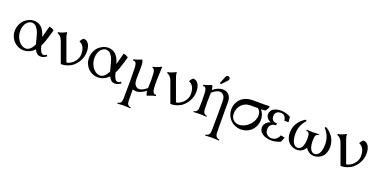

<svg xmlns="http://www.w3.org/2000/svg" viewBox="-18 -1718 5936 3007"><g transform="rotate(20 2949.5 -215.0)"><path d="M516.6 -483.4H523.4Q542.5 -481.9 561 -473.9Q579.6 -465.8 588.9 -458.5L597.7 -451.2Q594.2 -439.9 574 -368.9Q553.7 -297.9 537.1 -251.5Q520.5 -205.1 499 -163.6Q506.3 -133.3 513.2 -112.8Q520 -92.3 530 -73.7Q540 -55.2 553.7 -45.9Q567.4 -36.6 584.5 -36.6Q590.3 -36.6 597.4 -39.6Q604.5 -42.5 608.2 -44.7Q611.8 -46.9 620.4 -53.2Q628.9 -59.6 629.4 -60.1L644 -36.6Q619.1 -17.1 596.9 -7.3Q574.7 2.4 544.4 2.4Q508.3 2.4 483.4 -18.6Q458.5 -39.6 439.9 -78.6Q365.2 2.4 254.4 2.4Q212.9 2.4 172.1 -15.6Q131.3 -33.7 99.9 -64.7Q68.4 -95.7 48.8 -140.1Q29.3 -184.6 29.3 -233.9Q29.3 -292.5 50.5 -342.5Q71.8 -392.6 105.5 -424.1Q139.2 -455.6 179.2 -473.1Q219.2 -490.7 258.8 -490.7Q295.4 -490.7 326.2 -479.7Q356.9 -468.8 378.2 -451.2Q399.4 -433.6 416.7 -407Q434.1 -380.4 445.3 -353.8Q456.5 -327.1 466.3 -293.5Q477.5 -331.1 493.9 -396.2Q510.3 -461.4 516.6 -483.4ZM283.7 -36.6Q357.9 -36.6 414.1 -150.4Q407.7 -171.9 398.7 -207.8Q389.6 -243.7 383.1 -268.1Q376.5 -292.5 366.2 -323.5Q356 -354.5 344.7 -374.8Q333.5 -395 318.1 -413.8Q302.7 -432.6 282 -441.9Q261.2 -451.2 236.3 -451.2Q217.8 -451.2 196.8 -440.2Q175.8 -429.2 155.8 -408.2Q135.7 -387.2 122.8 -350.1Q109.9 -313 109.9 -267.1Q109.9 -203.6 135.7 -149.9Q161.6 -96.2 201.4 -66.4Q241.2 -36.6 283.7 -36.6Z M884.8 5.4 759.3 -338.4Q744.6 -378.9 722.9 -400.6Q701.2 -422.4 670.9 -434.6V-449.2Q700.2 -452.1 737.5 -466.6Q774.9 -481 804.2 -498L811 -490.7Q810.5 -482.9 811.3 -474.6Q812 -466.3 814.2 -456.1Q816.4 -445.8 818.4 -438.5Q820.3 -431.2 824.7 -418.2Q829.1 -405.3 831.3 -398.9Q833.5 -392.6 839.4 -377Q845.2 -361.3 847.2 -355.5L959 -47.9Q989.3 -50.8 1021 -68.8Q1052.7 -86.9 1077.6 -113.3Q1102.5 -139.6 1118.4 -174.6Q1134.3 -209.5 1134.3 -243.2Q1134.3 -323.7 1108.4 -368.2Q1082.5 -412.6 1040.5 -426.8V-434.6Q1047.9 -451.2 1063.7 -470.9Q1079.6 -490.7 1090.3 -490.7Q1141.1 -490.7 1171.9 -442.1Q1202.6 -393.6 1202.6 -313.5Q1202.6 -269 1189.7 -224.4Q1176.8 -179.7 1149.9 -138.2Q1123 -96.7 1086.2 -64.7Q1049.3 -32.7 997.1 -13.7Q944.8 5.4 884.8 5.4Z M1753.4 -483.4H1760.3Q1779.3 -481.9 1797.9 -473.9Q1816.4 -465.8 1825.7 -458.5L1834.5 -451.2Q1831.1 -439.9 1810.8 -368.9Q1790.5 -297.9 1773.9 -251.5Q1757.3 -205.1 1735.8 -163.6Q1743.2 -133.3 1750 -112.8Q1756.8 -92.3 1766.8 -73.7Q1776.9 -55.2 1790.5 -45.9Q1804.2 -36.6 1821.3 -36.6Q1827.1 -36.6 1834.2 -39.6Q1841.3 -42.5 1845 -44.7Q1848.6 -46.9 1857.2 -53.2Q1865.7 -59.6 1866.2 -60.1L1880.9 -36.6Q1856 -17.1 1833.7 -7.3Q1811.5 2.4 1781.2 2.4Q1745.1 2.4 1720.2 -18.6Q1695.3 -39.6 1676.8 -78.6Q1602.1 2.4 1491.2 2.4Q1449.7 2.4 1408.9 -15.6Q1368.2 -33.7 1336.7 -64.7Q1305.2 -95.7 1285.6 -140.1Q1266.1 -184.6 1266.1 -233.9Q1266.1 -292.5 1287.4 -342.5Q1308.6 -392.6 1342.3 -424.1Q1376 -455.6 1416 -473.1Q1456.1 -490.7 1495.6 -490.7Q1532.2 -490.7 1563 -479.7Q1593.8 -468.8 1615 -451.2Q1636.2 -433.6 1653.6 -407Q1670.9 -380.4 1682.1 -353.8Q1693.4 -327.1 1703.1 -293.5Q1714.4 -331.1 1730.7 -396.2Q1747.1 -461.4 1753.4 -483.4ZM1520.5 -36.6Q1594.7 -36.6 1650.9 -150.4Q1644.5 -171.9 1635.5 -207.8Q1626.5 -243.7 1619.9 -268.1Q1613.3 -292.5 1603 -323.5Q1592.8 -354.5 1581.5 -374.8Q1570.3 -395 1554.9 -413.8Q1539.6 -432.6 1518.8 -441.9Q1498 -451.2 1473.1 -451.2Q1454.6 -451.2 1433.6 -440.2Q1412.6 -429.2 1392.6 -408.2Q1372.6 -387.2 1359.6 -350.1Q1346.7 -313 1346.7 -267.1Q1346.7 -203.6 1372.6 -149.9Q1398.4 -96.2 1438.2 -66.4Q1478 -36.6 1520.5 -36.6Z M2383.3 -244.1Q2383.3 -225.1 2383.8 -210Q2384.3 -194.8 2385 -179Q2385.7 -163.1 2386.2 -152.3Q2387.2 -101.6 2404.1 -73.5Q2420.9 -45.4 2451.7 -55.7L2455.1 -34.2Q2436.5 -30.8 2417.5 -25.1Q2398.4 -19.5 2385.7 -14.9Q2373 -10.3 2352.3 -2.2Q2331.5 5.9 2320.3 9.8Q2302.7 -8.8 2298.3 -66.4Q2268.1 -38.6 2223.1 -18.1Q2178.2 2.4 2139.2 2.4Q2104.5 2.4 2078.6 -8.3L2081.1 183.1Q2081.5 223.6 2097.4 243.7Q2113.3 263.7 2147 268.6V283.2Q2083.5 278.3 2037.1 278.3Q1990.7 278.3 1927.2 283.2V268.6Q1960.9 263.7 1976.8 243.7Q1992.7 223.6 1993.2 183.1Q1996.1 56.2 1996.1 -83V-137.2Q1995.6 -142.6 1995.6 -153.3V-180.7Q1995.1 -208 1994.4 -259.8Q1993.7 -311.5 1993.2 -331.5V-335.9Q1992.2 -378.9 1981 -406.7Q1969.7 -434.6 1949.2 -434.6Q1939.5 -434.6 1930.7 -432.6L1927.2 -454.1Q1950.7 -458.5 1971.2 -465.1Q1991.7 -471.7 2019.8 -482.9Q2047.9 -494.1 2059.1 -498Q2082 -473.1 2082 -388.2Q2082 -360.4 2080.1 -274.4Q2080.1 -272.5 2079.8 -267.8Q2079.6 -263.2 2079.6 -260.7Q2078.6 -193.4 2078.6 -175.8Q2078.6 -139.2 2087.6 -112.3Q2096.7 -85.4 2111.1 -72Q2125.5 -58.6 2139.6 -52.5Q2153.8 -46.4 2168 -46.4Q2199.2 -46.4 2234.9 -65.9Q2270.5 -85.4 2297.4 -110.4Q2297.4 -132.3 2299.3 -176.5Q2301.3 -220.7 2301.3 -244.1Q2301.3 -258.8 2300 -290Q2298.8 -321.3 2298.3 -335.9Q2297.4 -379.9 2287.6 -402.1Q2277.8 -424.3 2251.5 -434.6V-449.2Q2280.8 -452.1 2318.4 -466.6Q2356 -481 2385.3 -498L2392.1 -490.7Q2387.7 -417.5 2386.2 -335.4Q2385.7 -321.3 2384.5 -290Q2383.3 -258.8 2383.3 -244.1Z M2710.9 5.4 2585.4 -338.4Q2570.8 -378.9 2549.1 -400.6Q2527.3 -422.4 2497.1 -434.6V-449.2Q2526.4 -452.1 2563.7 -466.6Q2601.1 -481 2630.4 -498L2637.2 -490.7Q2636.7 -482.9 2637.5 -474.6Q2638.2 -466.3 2640.4 -456.1Q2642.6 -445.8 2644.5 -438.5Q2646.5 -431.2 2650.9 -418.2Q2655.3 -405.3 2657.5 -398.9Q2659.7 -392.6 2665.5 -377Q2671.4 -361.3 2673.3 -355.5L2785.2 -47.9Q2815.4 -50.8 2847.2 -68.8Q2878.9 -86.9 2903.8 -113.3Q2928.7 -139.6 2944.6 -174.6Q2960.4 -209.5 2960.4 -243.2Q2960.4 -323.7 2934.6 -368.2Q2908.7 -412.6 2866.7 -426.8V-434.6Q2874 -451.2 2889.9 -470.9Q2905.8 -490.7 2916.5 -490.7Q2967.3 -490.7 2998 -442.1Q3028.8 -393.6 3028.8 -313.5Q3028.8 -269 3015.9 -224.4Q3002.9 -179.7 2976.1 -138.2Q2949.2 -96.7 2912.4 -64.7Q2875.5 -32.7 2823.2 -13.7Q2771 5.4 2710.9 5.4Z M3224.1 -498Q3241.2 -479 3245.6 -421.4Q3276.4 -449.7 3320.6 -470.2Q3364.7 -490.7 3404.3 -490.7Q3473.6 -490.7 3511.2 -448Q3548.8 -405.3 3548.8 -335Q3548.8 -327.1 3548.8 -280.8Q3548.8 -234.4 3548.8 -182.4Q3548.8 -130.4 3548.8 -83Q3549.8 117.7 3551.3 174.3Q3551.8 218.8 3569.3 241Q3586.9 263.2 3624.5 268.6V283.2Q3554.7 278.3 3507.3 278.3Q3460 278.3 3390.1 283.2V268.6Q3427.7 263.2 3445.3 241Q3462.9 218.8 3463.4 174.3Q3465.3 33.7 3465.8 -83Q3465.8 -127 3465.8 -175.3Q3465.8 -223.6 3465.8 -266.4Q3465.8 -309.1 3465.8 -315.9Q3465.8 -377.4 3439.5 -409.7Q3413.1 -441.9 3375.5 -441.9Q3344.2 -441.9 3309.1 -422.1Q3273.9 -402.3 3247.1 -377.4Q3247.1 -354.5 3245.1 -298.6Q3243.2 -242.7 3243.2 -219.7Q3243.2 -193.8 3246.1 -100.1Q3247.1 -59.6 3262.7 -39.6Q3278.3 -19.5 3312 -14.6V0Q3248.5 -4.9 3202.1 -4.9Q3155.8 -4.9 3092.3 0V-14.6Q3126 -19.5 3141.6 -39.6Q3157.2 -59.6 3158.2 -100.1Q3161.1 -193.8 3161.1 -219.7Q3161.1 -242.7 3159.9 -277.6Q3158.7 -312.5 3158.2 -335.9Q3157.2 -387.2 3141.8 -415Q3126.5 -442.9 3095.7 -432.6L3092.3 -454.1Q3115.7 -458.5 3136.2 -465.1Q3156.7 -471.7 3184.8 -482.9Q3212.9 -494.1 3224.1 -498ZM3353.5 -561.5H3324.7L3377 -691.4Q3379.9 -698.7 3385.3 -704.1Q3395.5 -714.4 3411.1 -714.4Q3427.2 -714.4 3437.7 -704.1Q3448.2 -693.8 3448.2 -678.2Q3448.2 -662.1 3439.9 -653.8Z M4094.7 -402.8H4073.2Q4129.4 -334 4129.4 -244.1Q4129.4 -176.8 4097.4 -120.4Q4065.4 -64 4008.8 -30.8Q3952.1 2.4 3882.8 2.4Q3813.5 2.4 3756.8 -30.8Q3700.2 -64 3668.2 -120.4Q3636.2 -176.8 3636.2 -244.1Q3636.2 -294.9 3654.8 -340.1Q3673.3 -385.3 3706.8 -418.7Q3740.2 -452.1 3789.8 -471.4Q3839.4 -490.7 3898.4 -490.7H4094.7Q4139.2 -490.7 4178.2 -493.7L4188 -484.4Q4181.2 -462.9 4168.9 -441.2Q4156.7 -419.4 4141.6 -406.2Q4126.5 -402.8 4094.7 -402.8ZM4070.3 -297.4Q4070.3 -364.3 4022.5 -402.8H3899.4Q3806.6 -402.8 3751 -341.8Q3695.3 -280.8 3695.3 -190.9Q3695.3 -131.8 3732.9 -94.2Q3770.5 -56.6 3829.6 -56.6Q3871.6 -56.6 3915.3 -76.2Q3959 -95.7 3995.1 -131.8Q4031.2 -168 4050.8 -211.7Q4070.3 -255.4 4070.3 -297.4Z M4286.1 -263.7Q4249 -276.9 4225.8 -304.9Q4202.6 -333 4202.6 -368.2Q4202.6 -400.4 4217.5 -424.8Q4232.4 -449.2 4258.1 -463.1Q4283.7 -477.1 4314.5 -483.9Q4345.2 -490.7 4379.9 -490.7Q4420.4 -490.7 4464.4 -478.3Q4508.3 -465.8 4539.6 -446.3Q4542.5 -394 4547.4 -357.9L4477.1 -359.9Q4473.1 -406.2 4450 -431.4Q4426.8 -456.5 4385.7 -456.5Q4342.3 -456.5 4316.4 -433.3Q4290.5 -410.2 4290.5 -367.7Q4290.5 -324.2 4314 -301.5Q4337.4 -278.8 4382.8 -280.8V-246.6Q4330.1 -246.6 4300.5 -218.5Q4271 -190.4 4271 -139.2Q4271 -91.3 4302.2 -61.5Q4333.5 -31.7 4382.3 -31.7Q4428.2 -31.7 4459.7 -57.6Q4491.2 -83.5 4506.3 -126L4573.2 -111.3Q4565.4 -86.4 4540.5 -31.2Q4512.2 -18.6 4470.5 -8.1Q4428.7 2.4 4391.6 2.4Q4339.4 2.4 4293 -12.7Q4246.6 -27.8 4214.8 -61Q4183.1 -94.2 4183.1 -139.2Q4183.1 -182.6 4211.9 -215.1Q4240.7 -247.6 4286.1 -263.7Z M5063 -346.7V-332Q5025.4 -326.7 5013.7 -302.5Q5002 -278.3 5002 -220.7Q5002 -131.3 5027.3 -81.5Q5052.7 -31.7 5101.6 -31.7Q5145.5 -31.7 5175.8 -81.3Q5206.1 -130.9 5206.1 -231.4Q5206.1 -366.7 5110.4 -471.2L5123.5 -490.7Q5180.2 -460.4 5219.7 -413.6Q5259.3 -366.7 5276.6 -317.4Q5293.9 -268.1 5293.9 -217.8Q5293.9 -168.5 5280.5 -128.9Q5267.1 -89.4 5246.6 -65.4Q5226.1 -41.5 5199.2 -25.6Q5172.4 -9.8 5147.7 -3.7Q5123 2.4 5099.1 2.4Q5048.8 2.4 5012 -24.2Q4975.1 -50.8 4958 -85.4Q4940.9 -50.8 4904.1 -24.2Q4867.2 2.4 4816.9 2.4Q4793 2.4 4768.3 -3.7Q4743.7 -9.8 4716.8 -25.6Q4689.9 -41.5 4669.4 -65.4Q4648.9 -89.4 4635.5 -128.9Q4622.1 -168.5 4622.1 -217.8Q4622.1 -268.1 4639.4 -317.4Q4656.7 -366.7 4696.3 -413.6Q4735.8 -460.4 4792.5 -490.7L4805.7 -471.2Q4710 -366.7 4710 -231.4Q4710 -130.9 4740.2 -81.3Q4770.5 -31.7 4814.5 -31.7Q4863.3 -31.7 4888.7 -81.5Q4914.1 -131.3 4914.1 -220.7Q4914.1 -278.3 4902.3 -302.5Q4890.6 -326.7 4853 -332V-346.7Q4916.5 -341.8 4958 -341.8Q4999.5 -341.8 5063 -346.7Z M5546.9 5.4 5421.4 -338.4Q5406.7 -378.9 5385 -400.6Q5363.3 -422.4 5333 -434.6V-449.2Q5362.3 -452.1 5399.7 -466.6Q5437 -481 5466.3 -498L5473.1 -490.7Q5472.7 -482.9 5473.4 -474.6Q5474.1 -466.3 5476.3 -456.1Q5478.5 -445.8 5480.5 -438.5Q5482.4 -431.2 5486.8 -418.2Q5491.2 -405.3 5493.4 -398.9Q5495.6 -392.6 5501.5 -377Q5507.3 -361.3 5509.3 -355.5L5621.1 -47.9Q5651.4 -50.8 5683.1 -68.8Q5714.8 -86.9 5739.7 -113.3Q5764.6 -139.6 5780.5 -174.6Q5796.4 -209.5 5796.4 -243.2Q5796.4 -323.7 5770.5 -368.2Q5744.6 -412.6 5702.6 -426.8V-434.6Q5710 -451.2 5725.8 -470.9Q5741.7 -490.7 5752.4 -490.7Q5803.2 -490.7 5834 -442.1Q5864.7 -393.6 5864.7 -313.5Q5864.7 -269 5851.8 -224.4Q5838.9 -179.7 5812 -138.2Q5785.2 -96.7 5748.3 -64.7Q5711.4 -32.7 5659.2 -13.7Q5606.9 5.4 5546.9 5.4Z"/></g></svg>

Font: Flanker
Style: Regular
Weight: 400
Designer: Flanker
Foundry: Flanker
Version: Version 2.027